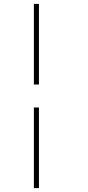

<svg xmlns="http://www.w3.org/2000/svg" viewBox="-20 -780 451 986"><path d="M154 -760H180V-346H154ZM154 -228H180V186H154Z"/></svg>

Font: Trirong Thin
Style: Italic
Weight: 250
Italic angle: -12°
Designer: Katatrad Team
Foundry: CadsonDemak
Version: Version 1.001